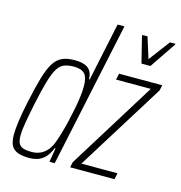

<svg xmlns="http://www.w3.org/2000/svg" viewBox="-110 -842 897 950"><g transform="rotate(15 338.5 -367.5)"><path d="M126 8Q89 8 65.5 -0.5Q42 -9 31.5 -29Q21 -49 21 -84Q21 -113 27 -156Q33 -199 45 -255Q62 -335 77 -386.5Q92 -438 110 -466.5Q128 -495 153.5 -506.5Q179 -518 217 -518Q247 -518 267 -511Q287 -504 298 -488Q309 -472 309 -445H313L376 -743H411L253 0H226L238 -72H234Q220 -37 201.5 -20Q183 -3 163.5 2.5Q144 8 126 8ZM127 -24Q152 -24 172 -33Q192 -42 207 -60Q222 -78 232 -105Q239 -124 247.5 -152.5Q256 -181 264 -214.5Q272 -248 279 -283Q286 -318 290 -349Q294 -380 294 -403Q294 -449 277.5 -467.5Q261 -486 222 -486Q192 -486 172 -478Q152 -470 137.5 -446.5Q123 -423 109.5 -377Q96 -331 80 -255Q68 -196 61 -155.5Q54 -115 54 -89Q54 -62 61.5 -48Q69 -34 85.5 -29Q102 -24 127 -24ZM332 0 338 -28 617 -478H439L446 -510H667L661 -482L381 -32H566L559 0ZM540 -587 507 -720 508 -725H534L568 -617L649 -725H677L676 -720L586 -587Z"/></g></svg>

Font: Saira ExtraCondensed Thin
Style: Italic
Weight: 250
Width: 2
Italic angle: -12°
Designer: Hector Gatti with collaboration of the Omnibus-Type team
Foundry: Omnibus-Type
Version: Version 1.101